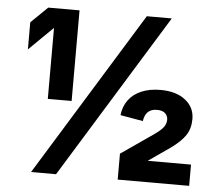

<svg xmlns="http://www.w3.org/2000/svg" viewBox="-51 -762 941 819"><g transform="rotate(5 419.5 -352.5)"><path d="M155 -317V-620H154L52 -520V-636L123 -705H257V-317ZM111 0 545 -705H652L218 0ZM482 0V-111L625 -210Q650 -228 660 -242Q670 -256 670 -273Q670 -289 658.5 -300Q647 -311 623 -311Q599 -311 585 -298Q571 -285 567 -258L470 -275Q474 -312 494 -339.5Q514 -367 549 -382Q584 -397 631 -397Q698 -397 737.5 -366Q777 -335 777 -285Q777 -244 757.5 -215Q738 -186 696 -156L604 -92V-91H788V0Z"/></g></svg>

Font: TikTok Sans 24pt
Style: Bold
Weight: 700
Version: Version 4.000